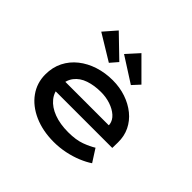

<svg xmlns="http://www.w3.org/2000/svg" viewBox="-186 -1008 1233 1233"><g transform="rotate(45 431.0 -391.0)"><path d="M447 10Q346 10 267.5 -25Q189 -60 145.5 -121Q102 -182 102 -259Q102 -324 128 -375.5Q154 -427 200 -463.5Q246 -500 306.5 -519.5Q367 -539 435 -539Q499 -539 555 -520Q611 -501 653.5 -466.5Q696 -432 719 -384.5Q742 -337 741 -279L740 -229H201L178 -316H637L621 -303V-325Q616 -357 589 -381Q562 -405 521.5 -418.5Q481 -432 435 -432Q375 -432 326 -415.5Q277 -399 249 -362.5Q221 -326 221 -268Q221 -218 252 -180Q283 -142 338.5 -121Q394 -100 468 -100Q539 -100 586 -117.5Q633 -135 663 -154L718 -68Q687 -47 643.5 -29Q600 -11 549.5 -0.5Q499 10 447 10ZM539 -599 367 -709 442 -792 585 -649ZM338 -600 162 -707 236 -792 382 -651Z"/></g></svg>

Font: Lexend Tera Medium
Style: Regular
Weight: 500
Designer: Bonnie Shaver-Troup, Thomas Jockin
Foundry: Lexend
Version: Version 1.007